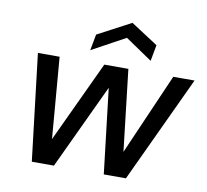

<svg xmlns="http://www.w3.org/2000/svg" viewBox="-79 -794 951 880"><g transform="rotate(10 397.0 -353.5)"><path d="M124 0 65 -496H166L201 -72L176 -73L374 -496H486L535 -73L510 -72L695 -496H794L562 0H459L407 -441H434L227 0ZM299 -550 313 -625 468 -707 594 -625 580 -550 455 -635Z"/></g></svg>

Font: DM Sans 24pt Medium
Style: Italic
Weight: 500
Italic angle: -10°
Designer: Colophon Foundry, Jonny Pinhorn
Foundry: Colophon Foundry
Version: Version 4.004;gftools[0.9.30]